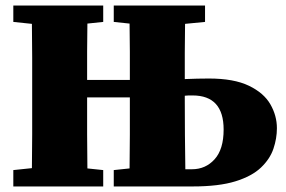

<svg xmlns="http://www.w3.org/2000/svg" viewBox="-20 -672 1032 692"><path d="M28 0V-59L95 -66Q96 -126 96 -187.5Q96 -249 96 -310V-342Q96 -403 96 -464Q96 -525 95 -586L28 -593V-652H352V-593L295 -587Q294 -537 294 -486.5Q294 -436 294 -384H448Q448 -435 448 -485.5Q448 -536 447 -587L390 -593V-652H719V-593L647 -586Q646 -533 646 -482Q646 -431 646 -387Q669 -388 691 -388.5Q713 -389 733 -389Q823 -389 877 -363Q931 -337 954.5 -296Q978 -255 978 -210Q978 -173 965.5 -136Q953 -99 920.5 -68Q888 -37 828.5 -18.5Q769 0 674 0H390V-59L447 -65Q448 -125 448 -186.5Q448 -248 448 -310V-321H294V-311Q294 -250 294 -188Q294 -126 295 -65L352 -59V0ZM646 -311Q646 -249 646.5 -186.5Q647 -124 648 -62H672Q721 -62 753.5 -98Q786 -134 786 -205Q786 -328 674 -328Q667 -328 660.5 -328Q654 -328 646 -327Z"/></svg>

Font: Source Serif 4 Black
Style: Regular
Weight: 900
Designer: Frank Grießhammer
Foundry: Adobe
Version: Version 4.005;hotconv 1.1.0;makeotfexe 2.6.0